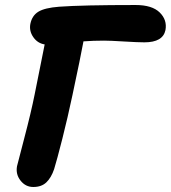

<svg xmlns="http://www.w3.org/2000/svg" viewBox="-20 -706 682 766"><path d="M112.8 40Q82 40 62 14.6Q42 -10.7 47.9 -43Q49.3 -50.3 76.7 -154.1Q104 -257.8 118.2 -329.1Q128.9 -383.3 142.1 -448.2Q155.3 -513.2 158.2 -528.8Q129.9 -533.2 112.8 -557.9Q95.7 -582.5 101.1 -610.8Q107.9 -644 133.3 -659.4Q158.7 -674.8 215.8 -679.2Q309.1 -686 521 -686Q586.9 -686 617.2 -656.2Q647.5 -626.5 640.1 -585.9Q629.9 -537.1 556.2 -537.1Q529.8 -537.1 474.4 -540.5Q418.9 -543.9 395 -543.9Q351.6 -543.9 313 -541Q302.2 -481.9 269 -326.2Q250.5 -238.8 228.8 -152.8Q207 -66.9 195.8 -30.8Q184.1 3.4 164.8 21.7Q145.5 40 112.8 40Z"/></svg>

Font: Shantell Sans Bouncy
Style: Bold Italic
Weight: 700
Italic angle: -11.31°
Designer: Stephen Nixon, Anya Danilova, Shantell Martin
Foundry: Arrow Type
Version: Version 1.006;[9816181b4]